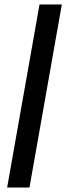

<svg xmlns="http://www.w3.org/2000/svg" viewBox="-20 -740 297 860"><path d="M12 100 157 -720H257L112 100Z"/></svg>

Font: DM Sans 12pt Medium
Style: Italic
Weight: 500
Italic angle: -10°
Version: Version 4.004;gftools[0.9.30]